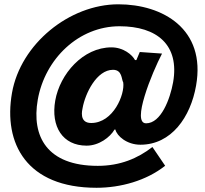

<svg xmlns="http://www.w3.org/2000/svg" viewBox="-20 -743 969 906"><path d="M435.5 143.1C549.3 143.1 670.9 109.4 759.3 39.1L699.2 -49.3C629.9 4.4 546.9 39.6 441.4 39.6C201.2 39.6 127.9 -99.6 158.2 -272.5C192.4 -466.3 352.1 -619.1 543.9 -619.1C721.7 -619.1 827.6 -530.3 796.9 -355C782.7 -275.4 739.7 -161.1 669.4 -161.1C634.3 -161.1 641.1 -219.7 662.6 -290C684.1 -361.8 721.2 -445.3 744.6 -490.2L639.6 -497.6L623.5 -459.5H617.2C604 -484.4 562.5 -519.5 505.9 -519.5C371.6 -519.5 262.7 -393.6 240.7 -268.6C219.2 -146 275.4 -55.7 388.7 -55.7C446.8 -55.7 499.5 -95.2 520.5 -131.8H524.4C531.7 -101.1 578.6 -60.1 642.6 -60.1C788.6 -60.1 879.4 -190.4 905.3 -339.4C952.6 -606.4 747.6 -722.7 538.6 -722.7C307.6 -722.7 77.1 -535.6 36.6 -304.7C-5.4 -65.4 106 143.1 435.5 143.1ZM410.2 -162.6C351.6 -162.6 368.2 -224.6 369.6 -232.4C381.8 -301.8 436 -413.6 513.2 -413.6C557.6 -413.6 552.7 -368.2 561.5 -354C569.8 -298.3 515.1 -162.6 410.2 -162.6Z"/></svg>

Font: Decalotype Black Italic
Style: Regular
Weight: 900
Italic angle: -10°
Designer: Alfredo Marco Pradil
Foundry: Alfredo Marco Pradil
Version: Version 1.0